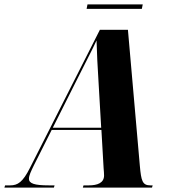

<svg xmlns="http://www.w3.org/2000/svg" viewBox="-77 -849 771 869"><path d="M315 -809H565L569 -829H319ZM-57 0H167L170 -10H144C80 -10 54 -18 54 -40C54 -55 63 -73 77 -102L157 -261H382L392 -87C393 -76 394 -64 394 -55C394 -21 364 -10 325 -10H301L298 0H611L614 -10H603C567 -10 562 -32 556 -98L502 -714H375L59 -90C26 -24 3 -10 -31 -10H-54ZM263 -472C304 -555 339 -620 360 -666C361 -619 365 -537 369 -478L381 -271H162Z"/></svg>

Font: Noto Serif Display Condensed ExtraBold
Style: Italic
Weight: 800
Width: 3
Italic angle: -12°
Designer: Monotype Design Team
Foundry: Monotype Imaging Inc.
Version: Version 2.009